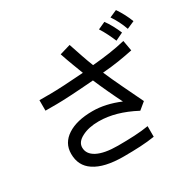

<svg xmlns="http://www.w3.org/2000/svg" viewBox="-179 -991 1278 1254"><g transform="rotate(-30 460.0 -364.0)"><path d="M116 -531H197Q237 -531 303.5 -534.5Q370 -538 451 -544Q439 -576 421.5 -621.5Q404 -667 386 -721L467 -745Q486 -688 502 -641Q518 -594 534 -554Q603 -560 664.5 -569Q726 -578 784 -592L798 -513Q746 -502 689 -493Q632 -484 566 -479Q593 -416 629 -341Q665 -266 704 -185L652 -142Q614 -162 579.5 -176Q545 -190 513 -199Q481 -208 448 -213Q415 -218 381 -218Q305 -218 254 -191Q203 -165 203 -123Q203 -74 255 -46Q310 -17 413 -17Q480 -17 537.5 -20Q595 -23 643 -31V49Q592 57 535 60Q478 63 409 63Q264 63 190 13Q120 -33 120 -123Q120 -165 138 -196.5Q156 -228 190 -250Q260 -296 380 -296Q477 -296 584 -251Q573 -273 559.5 -300.5Q546 -328 532.5 -357.5Q519 -387 506 -415.5Q493 -444 483 -468Q383 -460 311 -456Q239 -452 201 -452H116ZM739 -762Q757 -738 774.5 -705.5Q792 -673 804 -644L746 -616Q734 -645 717.5 -678Q701 -711 684 -737ZM843 -791Q883 -732 906 -671L849 -646Q838 -678 822 -709.5Q806 -741 788 -767Z"/></g></svg>

Font: BM YEONSUNG
Style: Regular
Weight: 400
Designer: Bongjin Kim; Myungsoo Han; Jaehyun Keum; Jihee Min; Dokyung Lee; Chorong Kim; Jooyeon Kang; Sang-a Kim;
Foundry: Sandoll Communications Inc.
Version: Version 1.000;PS 1;hotconv 16.6.51;makeotf.lib2.5.65220